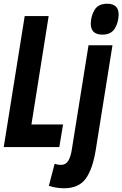

<svg xmlns="http://www.w3.org/2000/svg" viewBox="-30 -786 654 1026"><path d="M-10 0 102 -700H230L138 -121H307L287 0ZM543 -766Q604 -766 604 -708Q603 -665 583 -633Q563 -601 517 -601Q455 -601 455 -660Q456 -702 476 -734Q496 -766 543 -766ZM571 -544 482 13Q465 119 427.5 169.5Q390 220 312 220Q295 220 273.5 217Q252 214 231 207L262 89Q273 93 281.5 94Q290 95 297 95Q321 95 334.5 73.5Q348 52 354 12L443 -544Z"/></svg>

Font: Georama Condensed
Style: Bold Italic
Weight: 700
Width: 3
Italic angle: -9°
Designer: Jean-Baptiste Levee
Foundry: Production Type
Version: Version 1.000